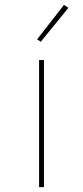

<svg xmlns="http://www.w3.org/2000/svg" viewBox="-20 -766 340 786"><path d="M140 0V-520H160V0ZM147 -595 132 -605 242 -746 260 -734Z"/></svg>

Font: Iosevka Aile Thin
Style: Regular
Weight: 100
Designer: Belleve Invis
Foundry: Belleve Invis
Version: Version 31.1.0; ttfautohint (v1.8.4)